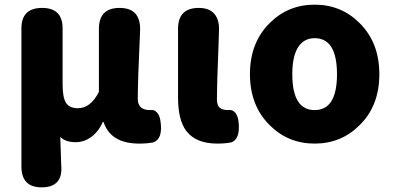

<svg xmlns="http://www.w3.org/2000/svg" viewBox="-20 -603 1689 825"><path d="M159 202Q72 202 72 112V-183V-481Q72 -569 161 -569Q249 -569 249 -481V-239Q249 -182 265 -159Q280 -138 315 -138Q369 -138 405 -208V-479Q405 -569 494 -569Q585 -569 582 -472Q572 -254 572 -178Q572 -130 625 -130Q626 -130 627 -130Q643 -133 655 -119Q666 -106 669 -86Q682 -6 638 9Q611 14 579 14Q455 14 425 -79H422Q403 -37 372 -14.5Q341 8 305 8Q261 8 239 -15Q241 63 243 106Q252 202 159 202Z M914 14Q821 14 780 -41Q745 -88 745 -185V-377V-479Q745 -569 834 -569Q879 -569 901 -543.5Q923 -518 921 -472Q920 -451 919 -410Q912 -235 912 -178Q912 -151 923.5 -140.5Q935 -130 961 -130Q962 -130 963 -130Q978 -133 991 -119Q1001 -105 1004 -87Q1009 -54 1004 -30Q997 1 973 9Q946 14 914 14Z M1332 14Q1218 14 1139 -65Q1054 -149 1054 -284.5Q1054 -420 1139 -504Q1218 -583 1332 -583Q1446 -583 1525 -504Q1610 -420 1610 -284Q1610 -148 1525 -65Q1446 14 1332 14ZM1332 -130Q1428 -130 1428 -284Q1428 -439 1332 -439Q1284 -439 1259 -397Q1236 -358 1236 -284Q1236 -130 1332 -130Z"/></svg>

Font: GenSenRounded TW H
Style: Regular
Weight: 900
Version: Version 1.501;PS 1;hotconv 16.6.51;makeotf.lib2.5.65220